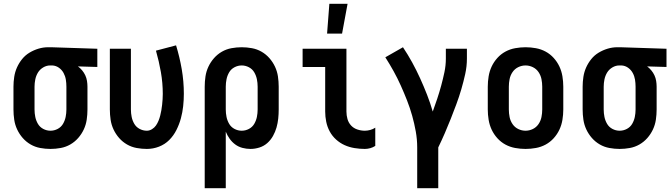

<svg xmlns="http://www.w3.org/2000/svg" viewBox="-20 -777 3540 1012"><path d="M246 8Q219 8 192 3Q165 -2 141.5 -15.5Q118 -29 100 -49.5Q82 -70 70.5 -94.5Q59 -119 55 -146Q51 -173 51 -200V-320Q51 -346 55 -372Q59 -398 69.5 -421.5Q80 -445 96.5 -465.5Q113 -486 135.5 -499.5Q158 -513 183 -520.5Q208 -528 234 -528H250L493 -520V-424L391 -427Q403 -418 413 -406Q423 -394 429.5 -380Q436 -366 438.5 -350.5Q441 -335 441 -320V-200Q441 -173 437 -146Q433 -119 421.5 -94.5Q410 -70 392 -49.5Q374 -29 350.5 -15.5Q327 -2 300 3Q273 8 246 8ZM246 -88Q266 -88 284 -97.5Q302 -107 312 -124Q322 -141 326 -160.5Q330 -180 330 -200V-320Q330 -339 327 -357.5Q324 -376 315 -392.5Q306 -409 290.5 -420Q275 -431 256 -432H244Q225 -432 207.5 -421.5Q190 -411 180 -394.5Q170 -378 166 -358.5Q162 -339 162 -320V-200Q162 -180 166 -160.5Q170 -141 180 -124Q190 -107 208 -97.5Q226 -88 246 -88Z M754 8Q727 8 700 3Q673 -2 649.5 -15.5Q626 -29 608 -49.5Q590 -70 578.5 -94.5Q567 -119 563 -146Q559 -173 559 -200V-520H670V-200Q670 -180 674 -160.5Q678 -141 688 -124Q698 -107 716 -97.5Q734 -88 754 -88Q768 -88 781 -96Q794 -104 802 -115.5Q810 -127 815.5 -140.5Q821 -154 824.5 -168Q828 -182 830.5 -196Q833 -210 834.5 -224.5Q836 -239 837 -253.5Q838 -268 838 -282Q838 -340 828 -397Q818 -454 802 -510L908 -538Q927 -476 938 -412Q949 -348 949 -283Q949 -250 945.5 -217.5Q942 -185 933.5 -153.5Q925 -122 910 -92Q895 -62 872 -39Q849 -16 818 -4Q787 8 754 8Z M1059 215V-320Q1059 -347 1063 -374Q1067 -401 1078.5 -425.5Q1090 -450 1108 -470.5Q1126 -491 1149.5 -504.5Q1173 -518 1200 -523Q1227 -528 1254 -528Q1281 -528 1308 -523Q1335 -518 1358.5 -504.5Q1382 -491 1400 -470.5Q1418 -450 1429.5 -425.5Q1441 -401 1445 -374Q1449 -347 1449 -320V-200Q1449 -176 1446.5 -152Q1444 -128 1437.5 -105Q1431 -82 1419 -60.5Q1407 -39 1389 -23Q1371 -7 1347.5 0.5Q1324 8 1300 8Q1279 8 1258 2.5Q1237 -3 1220 -15.5Q1203 -28 1190.5 -45.5Q1178 -63 1170 -83V215ZM1254 -88Q1274 -88 1292 -97.5Q1310 -107 1320 -124Q1330 -141 1334 -160.5Q1338 -180 1338 -200V-320Q1338 -340 1334 -359.5Q1330 -379 1320 -396Q1310 -413 1292 -422.5Q1274 -432 1254 -432Q1234 -432 1216 -422.5Q1198 -413 1188 -396Q1178 -379 1174 -359.5Q1170 -340 1170 -320V-200Q1170 -180 1174 -160.5Q1178 -141 1188 -124Q1198 -107 1216 -97.5Q1234 -88 1254 -88Z M1903 8Q1876 8 1848.5 3.5Q1821 -1 1796.5 -12Q1772 -23 1751.5 -41.5Q1731 -60 1718 -84Q1705 -108 1699.5 -135Q1694 -162 1694 -189V-424H1575V-520H1806V-189Q1806 -169 1811.5 -149.5Q1817 -130 1830.5 -115.5Q1844 -101 1863.5 -94.5Q1883 -88 1903 -88Q1917 -88 1931.5 -92Q1946 -96 1958 -104V-8Q1946 0 1931.5 4Q1917 8 1903 8ZM1704 -600 1716 -757H1812L1783 -600Z M2179 215V0Q2179 -42 2171.5 -84Q2164 -126 2152.5 -167Q2141 -208 2125.5 -247.5Q2110 -287 2092.5 -326Q2075 -365 2054.5 -402Q2034 -439 2011 -475L2104 -528Q2130 -489 2152.5 -448Q2175 -407 2194.5 -364Q2214 -321 2231 -277.5Q2248 -234 2261 -189Q2273 -222 2284.5 -256.5Q2296 -291 2305.5 -326Q2315 -361 2322.5 -396.5Q2330 -432 2330 -468V-520H2441V-468Q2441 -427 2432 -386.5Q2423 -346 2411.5 -306.5Q2400 -267 2385.5 -228Q2371 -189 2356 -151Q2341 -113 2324.5 -75Q2308 -37 2290 0V215Z M2750 8Q2723 8 2695.5 3Q2668 -2 2644 -15Q2620 -28 2601.5 -48.5Q2583 -69 2571.5 -93.5Q2560 -118 2555.5 -145.5Q2551 -173 2551 -200V-320Q2551 -347 2555.5 -374.5Q2560 -402 2571.5 -426.5Q2583 -451 2601.5 -471.5Q2620 -492 2644 -505Q2668 -518 2695.5 -523Q2723 -528 2750 -528Q2777 -528 2804.5 -523Q2832 -518 2856 -505Q2880 -492 2898.5 -471.5Q2917 -451 2928.5 -426.5Q2940 -402 2944.5 -374.5Q2949 -347 2949 -320V-200Q2949 -173 2944.5 -145.5Q2940 -118 2928.5 -93.5Q2917 -69 2898.5 -48.5Q2880 -28 2856 -15Q2832 -2 2804.5 3Q2777 8 2750 8ZM2750 -88Q2770 -88 2788.5 -97Q2807 -106 2818.5 -123Q2830 -140 2834 -160Q2838 -180 2838 -200V-320Q2838 -340 2834 -360Q2830 -380 2818.5 -397Q2807 -414 2788.5 -423Q2770 -432 2750 -432Q2730 -432 2711.5 -423Q2693 -414 2681.5 -397Q2670 -380 2666 -360Q2662 -340 2662 -320V-200Q2662 -180 2666 -160Q2670 -140 2681.5 -123Q2693 -106 2711.5 -97Q2730 -88 2750 -88Z M3246 8Q3219 8 3192 3Q3165 -2 3141.5 -15.5Q3118 -29 3100 -49.5Q3082 -70 3070.5 -94.5Q3059 -119 3055 -146Q3051 -173 3051 -200V-320Q3051 -346 3055 -372Q3059 -398 3069.5 -421.5Q3080 -445 3096.5 -465.5Q3113 -486 3135.5 -499.5Q3158 -513 3183 -520.5Q3208 -528 3234 -528H3250L3493 -520V-424L3391 -427Q3403 -418 3413 -406Q3423 -394 3429.5 -380Q3436 -366 3438.5 -350.5Q3441 -335 3441 -320V-200Q3441 -173 3437 -146Q3433 -119 3421.5 -94.5Q3410 -70 3392 -49.5Q3374 -29 3350.5 -15.5Q3327 -2 3300 3Q3273 8 3246 8ZM3246 -88Q3266 -88 3284 -97.5Q3302 -107 3312 -124Q3322 -141 3326 -160.5Q3330 -180 3330 -200V-320Q3330 -339 3327 -357.5Q3324 -376 3315 -392.5Q3306 -409 3290.5 -420Q3275 -431 3256 -432H3244Q3225 -432 3207.5 -421.5Q3190 -411 3180 -394.5Q3170 -378 3166 -358.5Q3162 -339 3162 -320V-200Q3162 -180 3166 -160.5Q3170 -141 3180 -124Q3190 -107 3208 -97.5Q3226 -88 3246 -88Z"/></svg>

Font: Iosevka Custom
Style: Bold
Weight: 700
Monospace: yes
Designer: Belleve Invis
Foundry: Belleve Invis
Version: Version 30.3.3; ttfautohint (v1.8.3)